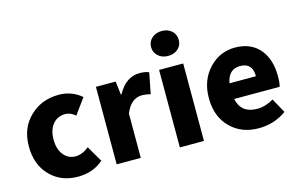

<svg xmlns="http://www.w3.org/2000/svg" viewBox="-101 -1089 2120 1362"><g transform="rotate(-15 959.0 -408.5)"><path d="M122 -65Q40 -146 40 -284Q40 -421 130 -504Q214 -583 339 -583Q434 -583 505 -522L422 -408Q385 -439 349 -439Q291 -439 256 -397Q222 -355 222 -284Q222 -214 256 -172Q290 -130 343 -130Q392 -130 442 -170L510 -53Q435 14 323 14Q200 14 122 -65Z M609 -569H754L766 -470H770Q832 -583 932 -583Q974 -583 1001 -571L971 -418Q935 -427 909 -427Q827 -427 786 -325V0H609Z M1073 -569H1250V0H1073ZM1089 -674Q1060 -699 1060 -739Q1060 -780 1089 -805Q1117 -831 1162 -831Q1206 -831 1235 -805Q1263 -779 1263 -739Q1263 -699 1235 -674Q1206 -648 1162 -648Q1117 -648 1089 -674Z M1445 -65Q1362 -146 1362 -284Q1362 -417 1445 -503Q1523 -583 1632 -583Q1751 -583 1816 -504Q1876 -430 1876 -308Q1876 -258 1868 -232H1534Q1557 -122 1676 -122Q1735 -122 1796 -158L1855 -51Q1764 14 1651 14Q1525 14 1445 -65ZM1725 -348Q1725 -447 1635 -447Q1548 -447 1531 -348Z"/></g></svg>

Font: Source Han Sans CN Heavy
Style: Bold
Weight: 900
Designer: Ryoko NISHIZUKA (kana & ideographs); Paul D. Hunt (Latin, Greek & Cyrillic); Wenlong ZHANG (bopomofo); Sandoll Communica
Foundry: Adobe Systems Incorporated
Version: Version 1.000;PS 1;hotconv 1.0.78;makeotf.lib2.5.61930